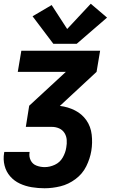

<svg xmlns="http://www.w3.org/2000/svg" viewBox="-22 -801 618 1026"><path d="M216 205Q258 205 301 194.5Q344 184 381.5 156Q419 128 439 87.5Q459 47 466 5Q473 -38 468 -81.5Q463 -125 439.5 -158.5Q416 -192 378.5 -211Q341 -230 298 -235L299 -236L494 -417L513 -530H92L73 -417H330L134 -236L116 -123H255Q276 -123 294 -115Q312 -107 322.5 -90.5Q333 -74 334.5 -53.5Q336 -33 332 -12Q328 15 313 41Q298 67 271 79.5Q244 92 217 92Q194 92 173 84Q152 76 142 56Q132 36 136 13V11H1L0 16Q-6 51 2.5 84Q11 117 32.5 141.5Q54 166 84 180Q114 194 148 199.5Q182 205 216 205ZM388 -567 550 -707 463 -781 337 -646 254 -774 152 -714 263 -567Z"/></svg>

Font: Iosevka Sparkle XBdObl
Style: Regular
Weight: 800
Italic angle: -9°
Designer: Belleve Invis
Foundry: Belleve Invis
Version: Version 4.5.0; ttfautohint (v1.8.3)